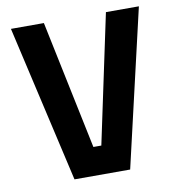

<svg xmlns="http://www.w3.org/2000/svg" viewBox="-78 -761 770 832"><g transform="rotate(-10 306.5 -345.0)"><path d="M443 -690 323 -124H288L170 -690H25L183 0H428L588 -690Z"/></g></svg>

Font: TitilliumMaps29L
Style: 999 wt
Weight: 900
Designer: Campivisivi
Foundry: Accademia di Belle Arti di Urbino and students of MA course of Visual design